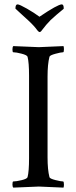

<svg xmlns="http://www.w3.org/2000/svg" viewBox="-20 -858 351 881"><path d="M161.1 -781.2Q245.1 -837.9 263.7 -837.9Q272.5 -837.9 272.5 -818.4Q272.5 -817.4 263.7 -810.5Q254.9 -803.7 239.7 -790.5Q224.6 -777.3 211.9 -765.6Q192.4 -746.1 171.9 -718.8Q167 -710.9 161.1 -710.9Q158.2 -710.9 151.4 -718.8Q137.7 -738.3 110.4 -763.7Q96.7 -776.4 75.7 -795.4Q54.7 -814.5 50.8 -818.4Q50.8 -837.9 60.5 -837.9Q69.3 -837.9 103.5 -818.4Q137.7 -798.8 161.1 -781.2ZM113.3 -510.7Q113.3 -571.3 106.4 -597.7Q103.5 -605.5 78.6 -611.8Q53.7 -618.2 41 -618.2Q37.1 -618.2 37.1 -630.9Q37.1 -642.6 41 -646.5Q153.3 -641.6 158.2 -641.6Q173.8 -641.6 271.5 -646.5Q273.4 -640.6 273.4 -631.8Q273.4 -618.2 269.5 -618.2Q259.8 -618.2 234.4 -611.3Q209 -604.5 207 -597.7Q198.2 -563.5 198.2 -506.8V-135.7Q198.2 -79.1 207 -44.9Q209 -38.1 234.4 -31.7Q259.8 -25.4 269.5 -25.4Q273.4 -25.4 273.4 -10.7Q273.4 -2.9 271.5 2.9Q173.8 -2 158.2 -2Q153.3 -2 41 2.9Q37.1 -1 37.1 -11.7Q37.1 -25.4 41 -25.4Q53.7 -25.4 78.6 -31.2Q103.5 -37.1 106.4 -44.9Q113.3 -71.3 113.3 -131.8Z"/></svg>

Font: Crimson Text
Style: Roman
Weight: 400
Version: Version 0.13